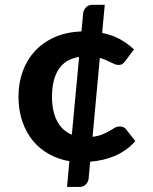

<svg xmlns="http://www.w3.org/2000/svg" viewBox="-20 -650 620 779"><path d="M529 -77.5Q510.5 -56.5 489 -41.5Q467.5 -26.5 444.2 -16.8Q421 -7 396 -1.5Q371 4 346 6L339.5 75Q338.5 87.5 328.5 98Q318.5 108.5 303 108.5H252L261.5 4Q217.5 -3.5 179.8 -24.2Q142 -45 114.2 -78.2Q86.5 -111.5 70.8 -156.8Q55 -202 55 -258Q55 -312.5 71.8 -359.5Q88.5 -406.5 121 -442Q153.5 -477.5 201 -498.8Q248.5 -520 310.5 -522.5L317.5 -597Q319 -609.5 328.8 -620Q338.5 -630.5 354.5 -630.5H405L394.5 -516.5Q433.5 -508.5 465 -491.8Q496.5 -475 523.5 -449.5L488 -402Q482.5 -394.5 476.8 -390.5Q471 -386.5 460.5 -386.5Q453.5 -386.5 446 -389.5Q438.5 -392.5 429.8 -396.8Q421 -401 410 -406Q399 -411 385 -415L355.5 -95Q379.5 -98 395.8 -104.8Q412 -111.5 424 -118.8Q436 -126 445.5 -131.5Q455 -137 466 -137Q474 -137 480.5 -134Q487 -131 491 -126ZM301 -419Q244 -410 217.5 -368.2Q191 -326.5 191 -258Q191 -197.5 211.8 -158.5Q232.5 -119.5 271.5 -103.5Z"/></svg>

Font: Lato
Style: Regular
Weight: 800
Designer: Lukasz Dziedzic with Adam Twardoch and Botio Nikoltchev
Foundry: tyPoland Lukasz Dziedzic
Version: Version 2.015; 2015-08-06; http://www.latofonts.com/; ttfaut